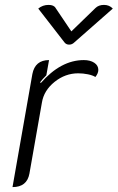

<svg xmlns="http://www.w3.org/2000/svg" viewBox="-20 -754 480 783"><path d="M151 -336 100 -46Q90 9 31 9L112 -452Q123 -509 180 -509L169 -447Q152 -430 144 -419L146 -415Q228 -509 322 -509Q348 -509 364.5 -498Q381 -487 381 -469Q381 -455 369 -440Q358 -447 338.5 -451Q319 -455 299 -455Q246 -455 202.5 -420Q159 -385 151 -336ZM369 -721Q382 -734 404 -734Q426 -734 440 -719L283 -581Q274 -572 262 -572Q250 -572 243 -581L136 -719Q154 -734 178 -734Q200 -734 207 -721L271 -626Z"/></svg>

Font: K2D ExtraLight
Style: Italic
Weight: 275
Italic angle: -10°
Designer: Katatrad Aksorn Co.,Ltd.
Foundry: Cadson Demak Co.,Ltd.
Version: Version 1.000; ttfautohint (v1.6)